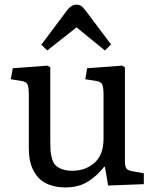

<svg xmlns="http://www.w3.org/2000/svg" viewBox="-20 -799 674 833"><path d="M185.1 -580.1 159.2 -605 272.9 -756.8Q290.5 -778.8 312 -778.8Q323.2 -778.8 332 -773.2Q340.8 -767.6 353 -751L461.9 -606L435.1 -580.1L312 -680.2ZM265.1 14.2Q229.5 14.2 201.4 5.1Q173.3 -3.9 155.5 -19.5Q137.7 -35.2 126 -57.4Q114.3 -79.6 109.6 -104Q105 -128.4 105 -157.2V-386.2Q105 -421.4 99.1 -433.1Q93.3 -444.8 70.8 -448.2L26.9 -455.1L35.2 -502.9L186 -514.2L198.2 -506.8V-186Q198.2 -160.2 199.2 -145Q200.2 -129.9 205.6 -111.1Q210.9 -92.3 220.7 -82.3Q230.5 -72.3 248.8 -65.2Q267.1 -58.1 293.9 -58.1Q351.1 -58.1 390.1 -92.8Q429.2 -127.4 429.2 -196.8V-386.2Q429.2 -421.4 423.3 -433.1Q417.5 -444.8 395 -448.2L350.1 -455.1L357.9 -502.9L509.8 -514.2L522 -506.8V-101.1Q522 -77.6 528.1 -68.6Q534.2 -59.6 554.2 -56.2L604 -46.9V0L449.2 5.9L435.1 -75.2H432.1Q415.5 -55.2 400.4 -41Q385.3 -26.9 365 -13.4Q344.7 0 319.6 7.1Q294.4 14.2 265.1 14.2Z"/></svg>

Font: Literata Book
Style: Regular
Weight: 400
Designer: Latin by Veronika Burian and Jose Scaglione. Greek by Irene Vlachou. Cyrillic by Vera Evstafieva
Foundry: TypeTogether
Version: Version 2.003;PS 002.003;hotconv 1.0.88;makeotf.lib2.5.64775